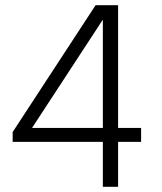

<svg xmlns="http://www.w3.org/2000/svg" viewBox="-20 -723 627 743"><path d="M29 -212 350 -703H437V-228H526V-174H437V0H378V-174H29ZM378 -647 104 -228H378Z"/></svg>

Font: Metropolitano Light
Style: Regular
Weight: 300
Designer: Fonts by Alex Slobzheninov & Chris M. Simpson / Changes by Cristiano Sobral
Foundry: Fonts by Alex Slobzheninov & Chris M. Simpson / Changes by Cristiano Sobral
Version: Version 1.00;August 30, 2020;FontCreator 13.0.0.2681 64-bit